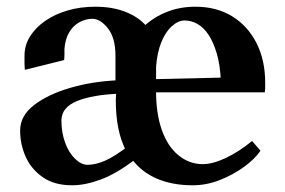

<svg xmlns="http://www.w3.org/2000/svg" viewBox="-20 -536 850 572"><path d="M554 16Q494 16 448 -3.5Q402 -23 372 -63H385Q328 -19 281 -1.5Q234 16 195 16Q142 16 107.5 -8Q73 -32 56.5 -69Q40 -106 40 -147Q40 -191 81.5 -223Q123 -255 190 -274.5Q257 -294 335 -297L324 -286V-370Q324 -423 301.5 -451.5Q279 -480 255 -480Q236 -480 217 -470Q198 -460 186 -439.5Q174 -419 172 -390Q172 -381 172 -373Q172 -365 171 -357L54 -328Q53 -339 53 -349Q53 -359 53 -370Q53 -401 69.5 -427.5Q86 -454 115 -474Q144 -494 182 -505Q220 -516 264 -516Q316 -516 355.5 -500Q395 -484 417 -457H408Q438 -485 477 -500.5Q516 -516 562 -516Q625 -516 671.5 -487.5Q718 -459 744 -408Q770 -357 770 -290Q770 -283 770 -276Q770 -269 769 -261H433L445 -271Q444 -201 461.5 -150.5Q479 -100 511.5 -73.5Q544 -47 584 -47Q614 -47 653 -65.5Q692 -84 731 -116L756 -87Q739 -62 706.5 -38.5Q674 -15 634.5 0.5Q595 16 554 16ZM163 -177Q163 -141 174 -111Q185 -81 203.5 -63Q222 -45 241 -45Q265 -45 293.5 -57.5Q322 -70 362 -101L355 -88Q340 -117 332.5 -154Q325 -191 325 -237Q325 -243 325.5 -250.5Q326 -258 328 -263L338 -257Q256 -254 209.5 -235Q163 -216 163 -177ZM649 -305 638 -294Q636 -342 626 -376Q616 -410 601.5 -432Q587 -454 568.5 -464.5Q550 -475 530 -475Q511 -475 492 -458Q473 -441 460.5 -410Q448 -379 445 -337V-288L433 -300Z"/></svg>

Font: Wittgenstein SemiBold
Style: Regular
Weight: 600
Designer: Jörg Drees
Foundry: Jörg Drees
Version: Version 1.500